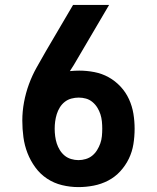

<svg xmlns="http://www.w3.org/2000/svg" viewBox="-20 -755 640 783"><path d="M300 8Q266 8 233 0Q200 -8 172 -26.5Q144 -45 124 -72.5Q104 -100 92 -131Q80 -162 75.5 -195.5Q71 -229 71 -263Q71 -301 78 -338.5Q85 -376 98 -411.5Q111 -447 129.5 -480Q148 -513 167 -546L278 -735H425L281 -490Q277 -484 273 -477.5Q269 -471 265 -465Q275 -466 284.5 -466.5Q294 -467 303 -467Q334 -467 365 -461Q396 -455 423 -440Q450 -425 471.5 -402Q493 -379 506 -350.5Q519 -322 524 -291.5Q529 -261 529 -230Q529 -198 524 -167Q519 -136 505.5 -108Q492 -80 470.5 -56.5Q449 -33 421 -18.5Q393 -4 362 2Q331 8 300 8ZM300 -102Q315 -102 330 -106.5Q345 -111 356.5 -120.5Q368 -130 376 -143Q384 -156 389 -170Q394 -184 395.5 -199.5Q397 -215 397 -230Q397 -245 395.5 -260Q394 -275 389.5 -289Q385 -303 377 -316Q369 -329 357 -339Q345 -349 330.5 -353Q316 -357 301 -357Q286 -357 271 -353Q256 -349 244 -339.5Q232 -330 224 -317Q216 -304 211.5 -289.5Q207 -275 205 -260Q203 -245 203 -230Q203 -215 205 -199.5Q207 -184 211.5 -170Q216 -156 224 -143Q232 -130 243.5 -120.5Q255 -111 270 -106.5Q285 -102 300 -102Z"/></svg>

Font: Iosevka Aile Extrabold
Style: Regular
Weight: 800
Designer: Belleve Invis
Foundry: Belleve Invis
Version: Version 27.3.5; ttfautohint (v1.8.4)